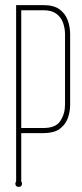

<svg xmlns="http://www.w3.org/2000/svg" viewBox="-20 -720 320 750"><path d="M63 -11Q66 -8 66 -3Q66 10 53 10Q40 10 40 -3Q40 -8 43 -11V-700H150Q190 -700 212.5 -683.5Q235 -667 244.5 -641Q254 -615 254 -586V-311Q254 -283 244.5 -257.5Q235 -232 212.5 -216Q190 -200 150 -200H63ZM150 -220Q198 -220 216 -248Q234 -276 234 -311V-586Q234 -609 226.5 -630.5Q219 -652 200.5 -666Q182 -680 150 -680H63V-220Z"/></svg>

Font: Wire One
Style: Regular
Weight: 400
Designer: Alexei Vanyashin, Gayaneh Bagdasaryan
Foundry: Cyreal
Version: Version 1.102; ttfautohint (v1.8.3)